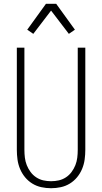

<svg xmlns="http://www.w3.org/2000/svg" viewBox="-20 -987 540 1015"><path d="M250 8Q224 8 198.5 2.5Q173 -3 151 -16.5Q129 -30 112.5 -50Q96 -70 86 -94Q76 -118 72.5 -143.5Q69 -169 69 -195V-735H109V-195Q109 -174 111.5 -153.5Q114 -133 121.5 -114Q129 -95 141.5 -78Q154 -61 171.5 -49.5Q189 -38 209 -33.5Q229 -29 250 -29Q271 -29 291 -33.5Q311 -38 328.5 -49.5Q346 -61 358.5 -78Q371 -95 378.5 -114Q386 -133 388.5 -153.5Q391 -174 391 -195V-735H431V-195Q431 -169 427.5 -143.5Q424 -118 414 -94Q404 -70 387.5 -50Q371 -30 349 -16.5Q327 -3 301.5 2.5Q276 8 250 8ZM156 -808 124 -830 223 -967H277L376 -830L344 -808L250 -931Z"/></svg>

Font: Iosevka Extralight
Style: Regular
Weight: 200
Monospace: yes
Designer: Belleve Invis
Foundry: Belleve Invis
Version: Version 32.0.1; ttfautohint (v1.8.4)